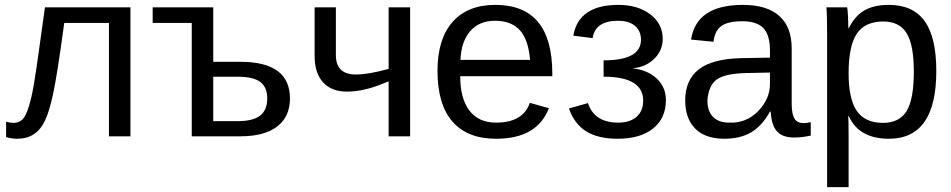

<svg xmlns="http://www.w3.org/2000/svg" viewBox="-20 -558 3895 786"><path d="M514 0H426V-464H243Q214 -250 198 -177Q182 -101 164 -64Q129 10 51 10Q26 10 5 3V-60Q20 -55 39 -55Q60 -57 72.5 -69.5Q85 -82 97 -119Q109 -156 118.5 -211.5Q128 -267 142 -370L164 -528H514Z M853 -305H964Q1167 -305 1167 -155Q1167 -80 1114.5 -40Q1062 0 965 0H765V-464H605V-528H853ZM853 -244V-62H952Q1015 -62 1044.5 -84.5Q1074 -107 1074 -155Q1074 -201 1045.5 -222.5Q1017 -244 952 -244Z M1268 -528H1355V-332Q1355 -253 1437 -253Q1488 -253 1571 -276V-528H1659V0H1571V-225L1533 -210Q1462 -183 1400 -183Q1337 -183 1302.5 -221Q1268 -259 1268 -328Z M2241 -246H1864Q1864 -155 1901.5 -105.5Q1939 -56 2011 -56Q2121 -56 2149 -137L2227 -115Q2179 10 2011 10Q1893 10 1832 -60.5Q1771 -131 1771 -268Q1771 -398 1832.5 -468Q1894 -538 2008 -538Q2241 -538 2241 -257ZM1865 -313H2150Q2143 -396 2108 -434.5Q2073 -473 2006 -473Q1942 -473 1905 -430.5Q1868 -388 1865 -313Z M2509 10Q2428 10 2379.5 -20.5Q2331 -51 2309 -114L2387 -136Q2413 -56 2511 -56Q2558 -56 2585.5 -79.5Q2613 -103 2613 -146Q2613 -244 2451 -244V-311Q2604 -311 2604 -395Q2604 -431 2579.5 -452Q2555 -473 2510 -473Q2417 -473 2406 -402L2327 -412Q2349 -538 2511 -538Q2592 -538 2642.5 -499Q2693 -460 2693 -399Q2693 -351 2658 -317Q2623 -283 2572 -279V-278Q2632 -271 2669 -236Q2706 -201 2706 -148Q2706 -74 2653.5 -32Q2601 10 2509 10Z M2945 10Q2867 10 2826 -31.5Q2785 -73 2785 -147Q2785 -230 2840 -273.5Q2895 -317 3014 -320L3132 -322V-351Q3132 -415 3105 -443Q3078 -471 3019 -471Q2960 -471 2933 -451.5Q2906 -432 2901 -387L2809 -396Q2831 -538 3021 -538Q3120 -538 3170.5 -492.5Q3221 -447 3221 -360V-133Q3221 -92 3232 -73Q3243 -54 3270 -54Q3284 -54 3299 -58V-3Q3264 5 3231 5Q3183 5 3160.5 -20.5Q3138 -46 3135 -101H3132Q3099 -42 3054.5 -16Q3010 10 2945 10ZM2965 -56Q3035 -53 3084 -103.5Q3133 -154 3132 -217V-261L3036 -259Q2947 -257 2913.5 -232Q2880 -207 2876 -146Q2876 -103 2899 -79.5Q2922 -56 2965 -56Z M3813 -267Q3813 10 3619 10Q3497 10 3455 -82H3452Q3454 -76 3454 1V208H3366V-420Q3366 -502 3363 -528H3448L3450 -514Q3450 -510 3450.5 -505Q3451 -500 3451.5 -492Q3452 -484 3452 -477Q3453 -461 3453 -443H3455Q3479 -492 3518 -515Q3557 -538 3619 -538Q3717 -538 3765 -472Q3813 -406 3813 -267ZM3721 -265Q3721 -374 3691.5 -422Q3662 -470 3596 -470Q3521 -470 3487.5 -420Q3454 -370 3454 -258Q3454 -153 3487.5 -104Q3521 -55 3595 -55Q3662 -55 3691.5 -103.5Q3721 -152 3721 -265Z"/></svg>

Font: Libra Sans
Style: Regular
Weight: 400
Foundry: Context Ltd
Version: Version 1.002